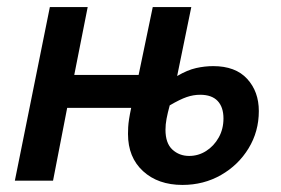

<svg xmlns="http://www.w3.org/2000/svg" viewBox="-20 -511 796 543"><path d="M496 12Q427 12 384.5 -27Q342 -66 342 -132Q342 -141 342.5 -151Q343 -161 345 -174Q347 -187 351 -206H170L130 0H22L121 -491H228L190 -299H372L412 -491H521L481 -296Q510 -313 534.5 -318.5Q559 -324 583 -324Q646 -324 679 -288Q712 -252 712 -197Q712 -139 683 -91.5Q654 -44 605 -16Q556 12 496 12ZM515 -70Q541 -70 563 -84Q585 -98 598.5 -122Q612 -146 612 -176Q612 -208 595.5 -225.5Q579 -243 546 -243Q527 -243 508 -236.5Q489 -230 460 -213Q454 -191 451 -175Q448 -159 448 -144Q448 -106 467.5 -88Q487 -70 515 -70Z"/></svg>

Font: Source Sans 3 SemiBold
Style: Italic
Weight: 600
Italic angle: -11°
Designer: Paul D. Hunt
Foundry: Adobe
Version: Version 3.046;hotconv 1.0.118;makeotfexe 2.5.65603